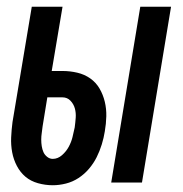

<svg xmlns="http://www.w3.org/2000/svg" viewBox="-20 -540 540 568"><path d="M309 0 395 -520H486L400 0ZM136 8Q114 8 92.5 2Q71 -4 55.5 -17Q40 -30 30 -49Q20 -68 16 -89.5Q12 -111 13 -133.5Q14 -156 17 -179L74 -520H165L133 -330H165Q187 -330 208.5 -325Q230 -320 247 -308Q264 -296 274.5 -278Q285 -260 290 -239Q295 -218 294.5 -196Q294 -174 290 -151Q287 -132 281 -112.5Q275 -93 266 -75Q257 -57 243.5 -41Q230 -25 212.5 -13.5Q195 -2 175 3Q155 8 136 8ZM136 -70Q151 -70 163.5 -81Q176 -92 183.5 -106Q191 -120 194.5 -134.5Q198 -149 201 -163Q203 -178 204 -192Q205 -206 201.5 -219Q198 -232 188.5 -242Q179 -252 165 -252H120L106 -166Q105 -156 103.5 -146.5Q102 -137 102 -127Q102 -117 103.5 -107.5Q105 -98 108.5 -90Q112 -82 119.5 -76Q127 -70 136 -70Z"/></svg>

Font: Iosevka Semibold
Style: Italic
Weight: 600
Italic angle: -9°
Monospace: yes
Designer: Belleve Invis
Foundry: Belleve Invis
Version: Version 32.5.0; ttfautohint (v1.8.4)